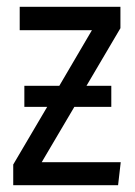

<svg xmlns="http://www.w3.org/2000/svg" viewBox="-20 -546 399 566"><path d="M103 -67.9H335.9L328.1 0H19V-61L119.1 -231H51.8V-293H154.8L251 -457H38.1V-525.9H335V-462.9L234.9 -293H308.1V-231H199.2Z"/></svg>

Font: Fira Sans Compressed Book
Style: Regular
Weight: 350
Width: 1
Designer: Carrois Corporate & Edenspiekermann AG
Foundry: Carrois Corporate GbR & Edenspiekermann AG
Version: Version 4.203;PS 004.203;hotconv 1.0.88;makeotf.lib2.5.64775